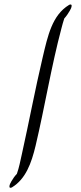

<svg xmlns="http://www.w3.org/2000/svg" viewBox="-20 -795 370 877"><path d="M295.1 -772.3C218.2 -725.7 198.3 -631.6 175 -533.3C140.4 -386.7 112.8 -238.6 80 -91.6C73.3 -62 67.3 -29.3 57.1 -1.1C47.2 9.4 38.8 21.4 31.9 33.5C28.1 40.2 22.4 49.9 23.1 58.2C23.7 65 31.2 62.9 35 60.6C97.3 22.6 123.4 -49.1 142.6 -129.4C184.6 -306.7 214.5 -492.5 260.9 -666.6C264.8 -681.2 268.7 -696.4 273.6 -710.6C283.5 -721.4 291.8 -734 298.4 -745.4C302.2 -752.1 307.9 -761.8 307.2 -770.1C306.3 -776.7 298.8 -774.6 295.1 -772.3Z"/></svg>

Font: Quiapo Free
Style: Regular
Weight: 400
Designer: Aaron Amar
Version: Version 001.002